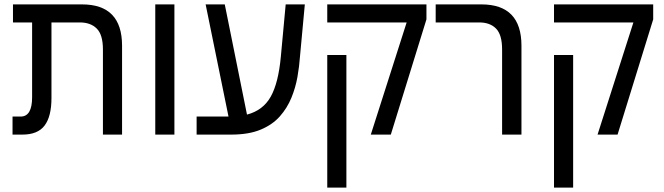

<svg xmlns="http://www.w3.org/2000/svg" viewBox="-20 -612 3019 873"><path d="M37 0V-82H74Q126 -82 126 -170V-510H39V-592H353Q535 -592 535 -404V0H448V-387Q448 -454 420 -482Q392 -510 343 -510H214V-166Q214 -83 183 -41.5Q152 0 82 0Z M686 0V-592H773V0Z M874 0V-82H1019L915 -592H1002L1103 -91Q1176 -110 1211 -172.5Q1246 -235 1257 -355L1279 -592H1366L1344 -355Q1341 -311 1332.5 -262.5Q1324 -214 1305 -167.5Q1286 -121 1252.5 -83Q1219 -45 1165 -22.5Q1111 0 1031 0Z M1666 0 1829 -510H1468V-592H1919V-524L1757 0ZM1468 241V-362H1555V241Z M2263 0V-387Q2263 -454 2235.5 -482Q2208 -510 2159 -510H1961V-592H2169Q2351 -592 2351 -404V0Z M2697 0 2860 -510H2499V-592H2950V-524L2788 0ZM2499 241V-362H2586V241Z"/></svg>

Font: Noto Sans Hebrew SemiCondensed
Style: Regular
Weight: 400
Width: 4
Designer: Monotype Design Team
Foundry: Monotype Imaging Inc.
Version: Version 2.004; ttfautohint (v1.8.4.7-5d5b)